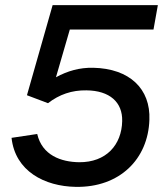

<svg xmlns="http://www.w3.org/2000/svg" viewBox="-20 -720 640 748"><path d="M275 8C446 11 557 -100 562 -253C567 -374 485 -453 343 -456C290 -457 244 -444 198 -419L252 -605H578L595 -700H185L85 -349L167 -318C211 -352 260 -369 317 -368C407 -367 458 -322 456 -248C454 -156 394 -87 288 -88C218 -89 144 -115 125 -198L25 -183C39 -53 154 6 275 8Z"/></svg>

Font: Fixel Display 20240404 Medium
Style: Italic
Weight: 500
Italic angle: -10°
Designer: AlfaBravo + MacPaw
Foundry: Kyrylo Tkachov, Marchela Mozhyna, Serhii Makarenko, Maria Weinstein, Zakhar Kryvoshyya
Version: Version 1.211;Glyphs 3.2 (3225)